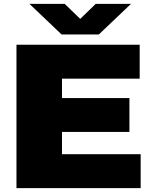

<svg xmlns="http://www.w3.org/2000/svg" viewBox="-20 -971 789 991"><path d="M300 -175H706V0H65V-740H701V-565H300V-465H648V-290H300ZM474 -951H656L490 -793H298L132 -951H314L394 -873.5Z"/></svg>

Font: Encode Sans Expanded Black
Style: Regular
Weight: 900
Width: 7
Designer: Multiple Designers
Foundry: Impallari Type
Version: Version 2.000